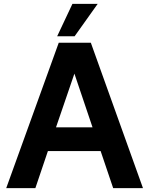

<svg xmlns="http://www.w3.org/2000/svg" viewBox="-20 -974 772 994"><path d="M275.9 -786.1 355 -954.1H485.8L366.2 -786.1ZM565.9 0 501 -191.9H228L163.1 0H12.2L284.2 -752.9H450.2L720.2 0ZM365.2 -592.8 270 -314.9H459Z"/></svg>

Font: Standard
Style: Bold
Weight: 400
Designer: Bryce Wilner
Version: Version 2.000;PS 2.0;hotconv 16.6.51;makeotf.lib2.5.65220 DE